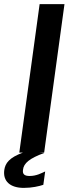

<svg xmlns="http://www.w3.org/2000/svg" viewBox="-47 -743 360 935"><path d="M65 84C68 52 97 28 168 2L143 0H168L267 -723H146L47 0H65C-3 25 -21 52 -26 84C-34 139 2 172 69 172C109 172 143 164 164 157L173 92C155 100 131 114 97 114C71 114 62 104 65 84Z"/></svg>

Font: United Sans SemiBold
Style: Italic
Weight: 600
Italic angle: -8°
Designer: Pablo Impallari, Rodrigo Fuenzalida (Modified by Dan O. Williams)
Version: Version 1.000;PS 001.000;hotconv 1.0.88;makeotf.lib2.5.64775